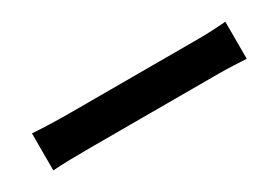

<svg xmlns="http://www.w3.org/2000/svg" viewBox="1 -728 997 687"><g transform="rotate(-30 500.0 -384.5)"><path d="M899 -461C873 -459 831 -456 784 -456H258C206 -456 136 -458 100 -461V-308C137 -311 201 -312 258 -312H784C826 -312 875 -309 899 -308V-461Z"/></g></svg>

Font: Glow Sans SC Normal
Style: Bold
Weight: 700
Designer: Ryoko NISHIZUKA (kana, bopomofo & ideographs); Paul D. Hunt (Latin, Greek & Cyrillic); Sandoll Communications, Soo-young
Version: Version 0.93